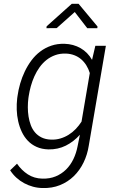

<svg xmlns="http://www.w3.org/2000/svg" viewBox="-20 -766 627 997"><path d="M70.8 -266.1Q75.2 -298.8 84.7 -331.8Q94.2 -364.7 108.9 -395.3Q123.5 -425.8 143.3 -452.4Q163.1 -479 189 -498.5Q214.8 -518.1 246.3 -528.8Q277.8 -539.6 315.4 -538.6Q361.3 -537.1 398.4 -515.9Q435.5 -494.6 458 -455.1L475.1 -528.3H529.8L440.9 -9.3Q433.6 37.6 413.8 78.1Q394 118.7 363.3 148.7Q332.5 178.7 291.5 195.3Q250.5 211.9 200.7 210.4Q175.3 210 151.1 203.4Q127 196.8 105.2 185.1Q83.5 173.3 64.9 156.5Q46.4 139.6 32.7 118.2L68.4 84Q91.8 118.2 124.5 139.4Q157.2 160.6 199.7 161.6Q238.3 162.6 269 149.9Q299.8 137.2 323 114.3Q346.2 91.3 361.1 60.3Q376 29.3 382.8 -6.3L395 -66.4Q362.8 -30.3 321.8 -9.8Q280.8 10.7 231.4 9.8Q196.8 8.8 170.2 -3.2Q143.6 -15.1 124.5 -35.2Q105.5 -55.2 93.3 -81.1Q81.1 -106.9 74.5 -136.2Q67.9 -165.5 66.9 -196Q65.9 -226.6 69.3 -255.4ZM127.4 -255.9Q124.5 -233.4 124.5 -209Q124.5 -184.6 128.2 -161.1Q131.8 -137.7 139.9 -116.2Q147.9 -94.7 161.9 -78.4Q175.8 -62 196.3 -52Q216.8 -42 245.1 -41Q270.5 -40 293.5 -46.9Q316.4 -53.7 336.4 -66.2Q356.4 -78.6 373.3 -96.2Q390.1 -113.8 403.3 -134.3L446.3 -386.7Q439.5 -408.7 428.2 -426.8Q417 -444.8 401.4 -458.3Q385.7 -471.7 366 -479.2Q346.2 -486.8 322.8 -487.8Q292 -488.8 266.8 -479.7Q241.7 -470.7 221.4 -454.6Q201.2 -438.5 185.5 -416.7Q169.9 -395 158.7 -370.1Q147.5 -345.2 140.1 -318.6Q132.8 -292 128.9 -266.1ZM486.3 -628.4 485.4 -619.6H433.1L368.2 -703.6L274.4 -620.1L221.2 -619.6L222.2 -629.4L352.5 -746.1H388.2Z"/></svg>

Font: Roboto Mono Light
Style: Italic
Weight: 300
Designer: Google
Version: Version 2.000985; 2015; ttfautohint (v1.3)